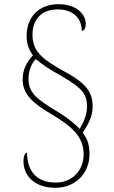

<svg xmlns="http://www.w3.org/2000/svg" viewBox="-20 -780 545 916"><path d="M244 116C337 116 407 50 407 -45C407 -103 390 -124 375 -147C400 -187 422 -222 422 -272C422 -348 381 -389 280 -443C178 -500 135 -537 135 -615C135 -685 176 -735 255 -735C328 -735 370 -694 370 -633C382 -633 389 -646 389 -667C389 -710 348 -760 259 -760C168 -760 107 -702 107 -608C107 -570 116 -547 137 -516C109 -484 88 -452 88 -400C88 -327 144 -283 226 -235C322 -177 379 -129 379 -44C379 33 325 91 246 91C152 91 109 33 109 -52C103 -52 92 -42 92 -11C92 63 150 116 244 116ZM360 -165C331 -196 290 -227 240 -256C161 -304 116 -336 116 -403C116 -446 132 -480 151 -498C182 -472 219 -447 274 -417C381 -355 395 -326 395 -269C395 -227 373 -186 360 -165Z"/></svg>

Font: Noto Serif Devanagari SemiCondensed Thin
Style: Regular
Weight: 100
Width: 4
Designer: Universal Thirst, Indian Type Foundry and the Monotype Design Team
Foundry: Monotype Imaging Inc.
Version: Version 2.004